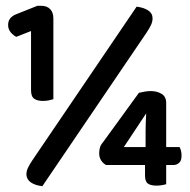

<svg xmlns="http://www.w3.org/2000/svg" viewBox="-20 -636 655 662"><path d="M87 -325V-529L36 -509Q26 -514 17 -524.5Q8 -535 8 -550Q8 -564 15.5 -573Q23 -582 36 -587L109 -616H122Q142 -616 153 -604.5Q164 -593 164 -573V-294Q158 -292 148.5 -290Q139 -288 128 -288Q109 -288 98 -295.5Q87 -303 87 -325ZM553 -281V-129H599Q602 -124 604 -116.5Q606 -109 606 -99Q606 -82 597.5 -74.5Q589 -67 578 -67H553V-1Q547 1 538 2.5Q529 4 519 4Q500 4 490 -3Q480 -10 480 -31V-67H346Q336 -72 329 -82.5Q322 -93 322 -107Q322 -118 324.5 -127Q327 -136 334 -144L459 -316Q468 -318 478.5 -320Q489 -322 500 -322Q521 -322 537 -312.5Q553 -303 553 -281ZM482 -129V-181Q482 -193 482.5 -210.5Q483 -228 484 -245L407 -129ZM92 -84 451 -613Q476 -610 491 -600Q506 -590 506 -573Q506 -561 500.5 -549.5Q495 -538 485 -523L126 6Q101 3 86.5 -7Q72 -17 71 -34Q71 -46 76.5 -57.5Q82 -69 92 -84Z"/></svg>

Font: Baloo Bhaijaan 2 SemiBold
Style: Regular
Weight: 600
Designer: Sanskriti Dholi, Noopur Datye and Ek Type
Foundry: Ek Type
Version: Version 1.700